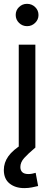

<svg xmlns="http://www.w3.org/2000/svg" viewBox="-28 -759 270 987"><path d="M68.4 0V-529.3H153.8V0ZM96.7 208Q50.8 208 21.2 184.3Q-8.3 160.6 -8.3 114.7Q-8.3 77.1 14.9 44.4Q38.1 11.7 88.9 -19L153.3 0Q116.2 31.2 96.4 53.2Q76.7 75.2 76.7 99.6Q76.7 116.7 86.7 126.2Q96.7 135.7 118.2 135.7Q127.9 135.7 137.7 133.8Q147.5 131.8 155.3 129.4L168 197.3Q153.8 200.7 136 204.3Q118.2 208 96.7 208ZM111.3 -624.5Q86.9 -624.5 69.8 -641.4Q52.7 -658.2 52.7 -682.1Q52.7 -706.1 69.8 -722.7Q86.9 -739.3 110.8 -739.3Q135.3 -739.3 152.6 -722.7Q169.9 -706.1 169.9 -681.6Q169.9 -658.2 152.6 -641.4Q135.3 -624.5 111.3 -624.5Z"/></svg>

Font: Inter 24pt
Style: Regular
Weight: 400
Designer: Rasmus Andersson
Foundry: rsms
Version: Version 4.001;git-66647c0bb